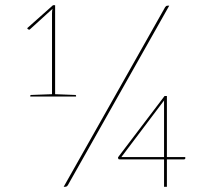

<svg xmlns="http://www.w3.org/2000/svg" viewBox="-20 -722 821 742"><path d="M614 0V-106H443Q437 -106 437 -109L436 -114L616 -351H625V-115H696V-110Q696 -108 694.5 -107Q693 -106 691 -106H625V0ZM97 -349V-352Q97 -355 100 -355L181 -358V-670Q181 -675 181.5 -679.5Q182 -684 183 -688L95 -608Q94 -607 92 -607.5Q90 -608 88 -609L85 -613L185 -702H193V-358L271 -355Q274 -355 274 -352V-349ZM449 -115H614V-329Q614 -331 614 -332.5Q614 -334 615 -335ZM226 0 618 -694Q620 -697 622 -698.5Q624 -700 628 -700H634L242 -6Q239 -2 236.5 -1Q234 0 231 0Z"/></svg>

Font: Aleo Thin
Style: Regular
Weight: 250
Designer: Alessio Laiso
Foundry: Alessio Laiso
Version: Version 2.001;gftools[0.9.29]